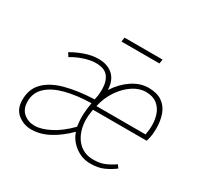

<svg xmlns="http://www.w3.org/2000/svg" viewBox="-143 -830 1052 1016"><g transform="rotate(30 383.0 -322.0)"><path d="M158 12Q112 12 76 -16.5Q40 -45 40 -102Q40 -168 81 -209Q122 -250 196 -270Q270 -290 370 -294Q375 -314 376.5 -327.5Q378 -341 378 -356Q378 -407 356 -435.5Q334 -464 280 -464Q249 -464 209.5 -451Q170 -438 138 -418L124 -440Q157 -460 199.5 -475Q242 -490 282 -490Q336 -490 369.5 -461Q403 -432 406 -372Q441 -426 489 -458Q537 -490 588 -490Q639 -490 670.5 -468.5Q702 -447 716 -409Q730 -371 730 -322Q730 -306 728.5 -291.5Q727 -277 724 -264.5Q721 -252 718 -242H390Q377 -176 390.5 -124.5Q404 -73 438 -43.5Q472 -14 522 -14Q563 -14 592 -26.5Q621 -39 648 -58L662 -40Q635 -19 601 -3.5Q567 12 520 12Q468 12 426.5 -19Q385 -50 370 -96Q319 -45 265.5 -16.5Q212 12 158 12ZM164 -14Q203 -14 255.5 -40.5Q308 -67 362 -122Q356 -164 357.5 -196Q359 -228 366 -268Q277 -266 210 -248.5Q143 -231 105.5 -196Q68 -161 68 -108Q68 -62 96 -38Q124 -14 164 -14ZM396 -268H696Q699 -283 700.5 -297.5Q702 -312 702 -328Q702 -362 691 -393Q680 -424 654.5 -444Q629 -464 586 -464Q547 -464 508 -438.5Q469 -413 439 -369Q409 -325 396 -268ZM340 -630 344 -656H576L572 -630Z"/></g></svg>

Font: Source Sans 3 ExtraLight ExtraLight
Style: Italic
Weight: 250
Italic angle: -11°
Version: Version 3.052;hotconv 1.1.0;makeotfexe 2.6.0